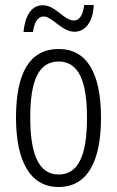

<svg xmlns="http://www.w3.org/2000/svg" viewBox="-20 -738 468 768"><path d="M74 -610H112C117 -651 133 -672 154 -672C190 -672 227 -611 278 -611C319 -611 352 -647 355 -718H317C312 -680 299 -656 276 -656C235 -656 203 -717 151 -717C105 -717 80 -674 74 -610ZM384 -267C384 -443 329 -542 215 -542C98 -542 44 -445 44 -268C44 -91 102 10 214 10C329 10 384 -91 384 -267ZM101 -268C101 -415 134 -492 215 -492C295 -492 328 -412 328 -267C328 -114 292 -40 215 -40C136 -40 101 -118 101 -268Z"/></svg>

Font: Noto Sans Bengali ExtraCondensed Light
Style: Regular
Weight: 300
Width: 2
Designer: Joana Ranito - Universal Thirst; Jelle Bosma - Monotype Design Team
Foundry: Universal Thirst ehf.
Version: Version 3.000